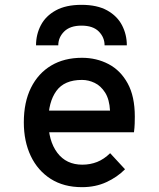

<svg xmlns="http://www.w3.org/2000/svg" viewBox="-20 -762 656 794"><path d="M319 12Q243.5 12 189.8 -22.2Q136 -56.5 107.2 -117Q78.5 -177.5 78.5 -256Q78.5 -339.5 108.2 -399.2Q138 -459 191.8 -491Q245.5 -523 319 -523Q379 -523 428.8 -497Q478.5 -471 508 -417.2Q537.5 -363.5 537.5 -280Q537.5 -267.5 537 -250.8Q536.5 -234 534 -215H158.5V-304.5H435Q432.5 -351 414.8 -379Q397 -407 371.5 -419.2Q346 -431.5 319 -431.5Q246 -431.5 213 -385.8Q180 -340 180 -262Q180 -179.5 217 -130.2Q254 -81 320.5 -81Q353 -81 381.5 -92.2Q410 -103.5 435.5 -128.5L497 -62Q465 -29.5 420 -8.8Q375 12 319 12ZM129 -574.5Q129 -619.5 149 -657.8Q169 -696 210.8 -719Q252.5 -742 317 -742Q382 -742 423.5 -718.8Q465 -695.5 484.8 -657.2Q504.5 -619 504.5 -574.5H412.5Q412.5 -607.5 388.5 -631.8Q364.5 -656 317 -656Q270 -656 245.5 -631.8Q221 -607.5 221 -574.5Z"/></svg>

Font: Overpass Mono Light SemiBold
Style: Regular
Weight: 600
Monospace: yes
Version: Version 4.000